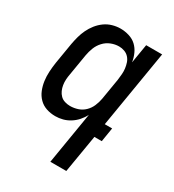

<svg xmlns="http://www.w3.org/2000/svg" viewBox="-180 -631 859 948"><g transform="rotate(30 250.0 -156.5)"><path d="M201 -72Q223 -72 244.5 -79Q266 -86 282.5 -102Q299 -118 308 -139Q317 -160 321 -182L341 -302Q343 -318 344.5 -335Q346 -352 344 -368Q342 -384 337 -399Q332 -414 321.5 -425.5Q311 -437 296 -442.5Q281 -448 265 -448Q242 -448 219.5 -439Q197 -430 180.5 -412Q164 -394 155.5 -372Q147 -350 143 -327L123 -207Q120 -192 119 -176Q118 -160 120.5 -144.5Q123 -129 129 -115.5Q135 -102 145.5 -91.5Q156 -81 171 -76.5Q186 -72 201 -72ZM255 215 304 -81Q294 -61 279 -44Q264 -27 245 -15Q226 -3 205 2.5Q184 8 163 8Q136 8 112 0Q88 -8 70.5 -25.5Q53 -43 43.5 -66.5Q34 -90 30.5 -115.5Q27 -141 28.5 -167.5Q30 -194 34 -221L54 -341Q58 -363 64 -385Q70 -407 80 -428Q90 -449 105 -468Q120 -487 139.5 -501Q159 -515 182 -521.5Q205 -528 227 -528Q252 -528 276.5 -520.5Q301 -513 318 -497Q335 -481 345 -459Q355 -437 359 -412L377 -520H468L395 -80H437L424 0H382L346 215Z"/></g></svg>

Font: Iosevka Medium
Style: Italic
Weight: 500
Italic angle: -9°
Monospace: yes
Designer: Belleve Invis
Foundry: Belleve Invis
Version: Version 32.5.0; ttfautohint (v1.8.4)